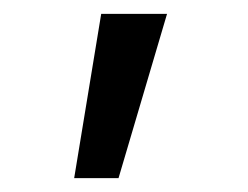

<svg xmlns="http://www.w3.org/2000/svg" viewBox="-20 -138 358 277"><path d="M87 119C87 119 126 -118 126 -118C126 -118 221 -118 221 -118C221 -118 151 119 151 119C151 119 87 119 87 119Z"/></svg>

Font: Preevio_Regular
Style: Regular
Weight: 500
Designer: Gumpita Rahayu
Foundry: Tokotype Studio
Version: ""